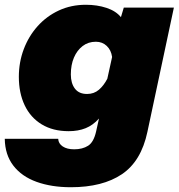

<svg xmlns="http://www.w3.org/2000/svg" viewBox="-55 -595 749 805"><path d="M452 -523 464 -563H674L563 -42Q537 81 456 135.5Q375 190 242 190Q161 190 98.5 167.5Q36 145 1 99.5Q-34 54 -35 -13H189Q190 7 208 19Q226 31 256 31Q291 31 314.5 16Q338 1 348 -44L360 -98Q335 -70 304 -57.5Q273 -45 233 -45Q167 -45 120 -73.5Q73 -102 48.5 -153.5Q24 -205 24 -273Q24 -334 44.5 -388.5Q65 -443 102.5 -485Q140 -527 191.5 -551Q243 -575 305 -575Q352 -575 391.5 -562Q431 -549 452 -523ZM310 -201Q339 -201 359.5 -218.5Q380 -236 395 -265L415 -356Q411 -385 392.5 -402.5Q374 -420 347 -420Q315 -420 291.5 -402Q268 -384 255 -353.5Q242 -323 242 -283Q242 -246 259 -223.5Q276 -201 310 -201Z"/></svg>

Font: Azeret Mono Thin Black
Style: Italic
Weight: 900
Italic angle: -12°
Version: Version 1.002